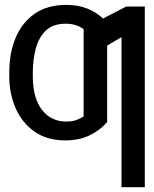

<svg xmlns="http://www.w3.org/2000/svg" viewBox="-20 -573 640 797"><path d="M581.1 -545.9V204.1H484.4V-418.9L424.8 -383.8V-66.4Q396 -32.7 352.5 -11.5Q309.1 9.8 251 9.8Q174.8 9.8 123 -26.9Q71.3 -63.5 44.9 -123.8Q18.6 -184.1 18.6 -253.9V-274.4Q18.6 -352.1 44.4 -415Q70.3 -478 123 -515.4Q175.8 -552.7 255.9 -552.7Q303.2 -552.7 341.8 -537.6Q380.4 -522.5 407.7 -496.1L503.9 -545.9ZM255.9 -68.4Q278.3 -68.4 295.2 -74.2Q312 -80.1 327.1 -89.8V-452.1Q313 -462.4 294.7 -468.5Q276.4 -474.6 252.9 -474.6Q199.7 -474.6 170.2 -446Q140.6 -417.5 128.7 -371.8Q116.7 -326.2 116.2 -274.4V-253.9Q116.7 -165.5 154.3 -116.9Q191.9 -68.4 255.9 -68.4Z"/></svg>

Font: Inter Display
Style: Regular
Weight: 400
Designer: Rasmus Andersson
Foundry: rsms
Version: Version 4.000;git-37864ae